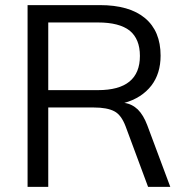

<svg xmlns="http://www.w3.org/2000/svg" viewBox="-20 -732 733 752"><path d="M647 0H560L472 -237Q455 -282 428 -296Q400 -311 347 -311H169V0H88V-712H371Q487 -712 548 -661Q609 -610 609 -514Q609 -444 573 -397Q535 -348 467 -329Q497 -325 520 -303Q542 -281 557 -241ZM364 -379Q528 -379 528 -513Q528 -579 488 -612Q447 -644 364 -644H169V-379Z"/></svg>

Font: PRinguin Sans
Style: Regular
Weight: 400
Designer: Vernon Adams
Foundry: Vernon Adams
Version: ""